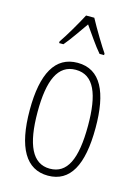

<svg xmlns="http://www.w3.org/2000/svg" viewBox="-118 -895 647 903"><g transform="rotate(15 206.0 -443.0)"><path d="M226 -830H186C163 -786 121 -714 97 -680V-672H118C145 -703 180 -756 206 -792C234 -753 266 -704 294 -672H316V-680C299 -704 251 -783 226 -830ZM366 -331C366 -503 319 -605 206 -605C97 -605 45 -510 45 -333C45 -150 100 -56 207 -56C314 -56 366 -148 366 -331ZM83 -333C83 -487 119 -571 206 -571C296 -571 329 -482 329 -332C329 -167 291 -90 207 -90C122 -90 83 -174 83 -333Z"/></g></svg>

Font: Noto Sans Malayalam UI ExtraCondensed ExtraLight
Style: Regular
Weight: 200
Width: 2
Designer: Jelle Bosma - Monotype Design Team
Foundry: Monotype Imaging Inc.
Version: Version 2.104